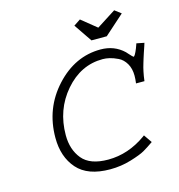

<svg xmlns="http://www.w3.org/2000/svg" viewBox="-111 -832 880 946"><g transform="rotate(-15 329.5 -359.0)"><path d="M620.1 -549.8 659.2 -542Q659.2 -541 654.3 -526.4Q651.4 -517.6 644 -496.1Q636.7 -474.6 635.3 -469.2Q633.8 -463.9 628.9 -448.2Q624 -432.6 622.6 -426.3Q621.1 -419.9 618.2 -407.2Q615.2 -394.5 613.8 -383.8Q612.3 -373 610.4 -359.4H567.4Q570.3 -379.9 570.3 -398.4Q570.3 -434.6 555.2 -460.4Q540 -486.3 516.6 -497.6Q493.2 -508.8 474.6 -513.2Q456.1 -517.6 439.5 -517.6Q327.1 -517.6 247.1 -424.8Q167 -332 167 -202.1Q167 -128.9 206.5 -80.6Q246.1 -32.2 338.9 -32.2Q441.4 -32.2 533.2 -97.7Q537.1 -101.6 539.1 -101.6L567.4 -60.5Q538.1 -40 516.1 -27.3Q494.1 -14.6 442.9 1Q391.6 16.6 335.9 16.6Q221.7 16.6 168 -44.4Q114.3 -105.5 114.3 -203.1Q114.3 -352.5 212.4 -459.5Q310.5 -566.4 441.4 -566.4Q511.7 -566.4 559.6 -520.5Q560.5 -519.5 568.4 -510.7Q576.2 -502 582.5 -495.6Q588.9 -489.3 589.8 -489.3Q596.7 -489.3 611.3 -525.4Q614.3 -533.2 616.7 -540Q619.1 -546.9 620.1 -549.8ZM488.3 -621.1H410.2L347.7 -712.9L381.8 -735.4L459 -672.9L556.6 -735.4L588.9 -710.9Z"/></g></svg>

Font: Thabit-Oblique
Style: Oblique
Weight: 500
Designer: Regenerated by Nadim Shaikli
Foundry: MAK Alagha
Version: 0.01